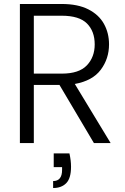

<svg xmlns="http://www.w3.org/2000/svg" viewBox="-20 -719 627 965"><path d="M290 -699Q371 -699 424 -672Q477 -645 502.5 -599Q528 -553 528 -496Q528 -424 486.5 -368.5Q445 -313 356 -297L536 0H452L279 -292H150V0H80V-699ZM456 -496Q456 -562 417 -601Q378 -640 290 -640H150V-349H291Q377 -349 416.5 -390.5Q456 -432 456 -496ZM329 52Q337 88 337 119Q337 177 313 201.5Q289 226 247 226V191Q292 191 292 135V121H250V52Z"/></svg>

Font: Poppins Light
Style: Regular
Weight: 300
Designer: Ninad Kale (Devanagari), Jonny Pinhorn (Latin)
Version: Version 5.002